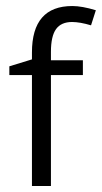

<svg xmlns="http://www.w3.org/2000/svg" viewBox="-20 -617 338 637"><path d="M255 -368H149V0H86V-368H11V-397L86 -420V-443Q86 -597 220 -597Q252 -597 298 -583L282 -533Q245 -544 219 -544Q183 -544 166 -520.5Q149 -497 149 -445V-417H255Z"/></svg>

Font: UN Bangla
Style: Regular
Weight: 400
Designer: Desinged by Rajon, Unicode developed by Rashed (IMGN)
Version: Version 2.001;March 19, 2023;FontCreator 14.0.0.2901 64-bit